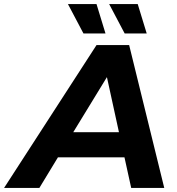

<svg xmlns="http://www.w3.org/2000/svg" viewBox="-83 -921 869 941"><path d="M-63 0 390 -700H550L722 0H560L527 -150H201L110 0ZM276 -273H500L441 -543ZM326 -757 250 -901H390L434 -757ZM528 -757 452 -901H592L636 -757Z"/></svg>

Font: Montserrat
Style: Bold Italic
Weight: 700
Italic angle: -11.3°
Designer: Julieta Ulanovsky
Foundry: Julieta Ulanovsky
Version: Version 9.000; ttfautohint (v1.8.4.7-5d5b)